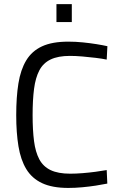

<svg xmlns="http://www.w3.org/2000/svg" viewBox="-20 -905 584 935"><path d="M312.4 10.2Q234.6 10.2 185 -13.1Q135.4 -36.4 108.1 -81.4Q80.8 -126.4 69.9 -192.6Q59 -258.8 59 -344.2Q59 -432.2 69.7 -498.9Q80.4 -565.6 107.8 -611Q135.2 -656.4 184.6 -679.3Q234 -702.2 312.4 -702.2Q347.8 -702.2 383.4 -698.6Q419 -695 449.9 -690Q480.8 -685 503 -680L499.6 -614.8Q477.8 -619.4 445.9 -623.3Q414 -627.2 380.8 -630Q347.6 -632.8 320.4 -632.8Q262.9 -632.8 226.6 -615.4Q190.3 -598 171.6 -562.2Q152.8 -526.3 145.8 -472.2Q138.8 -418 138.8 -344.2Q138.8 -271.6 145.7 -218.1Q152.6 -164.7 171.4 -129.3Q190.3 -93.9 226.7 -76.5Q263.1 -59.2 322 -59.2Q350.4 -59.2 382.6 -61.8Q414.8 -64.4 445.4 -68.5Q476 -72.6 499.6 -76.8L502.6 -11Q478.4 -6 446.6 -1.1Q414.8 3.8 380 7Q345.2 10.2 312.4 10.2ZM254.9 -797.7V-884.8H329.7V-797.7Z"/></svg>

Font: Titillium Web
Style: Bold
Weight: 700
Designer: Mohamed Gaber, Accademia di Belle Arti di Urbino
Foundry: Kief Type Foundry, Accademia di Belle Arti di Urbino
Version: Version 3.000